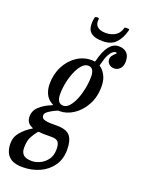

<svg xmlns="http://www.w3.org/2000/svg" viewBox="-261 -875 883 1205"><g transform="rotate(20 180.5 -272.0)"><path d="M253 -665Q205 -665 181.2 -680Q157.5 -695 152.5 -721.8Q147.5 -748.5 154.5 -784.5Q156.5 -794 168 -794H175Q183.5 -794 182.5 -786Q178 -752.5 196.8 -736.2Q215.5 -720 252 -720Q286.5 -720 312.5 -734.5Q338.5 -749 349.5 -779.5Q352 -786.5 352.8 -790.2Q353.5 -794 362.5 -794H376Q383.5 -794 384.2 -791.8Q385 -789.5 383.5 -782Q370 -729.5 339.2 -697.2Q308.5 -665 253 -665ZM-71.5 135Q-71.5 91.5 -43.2 58.8Q-15 26 20 5Q31 -2 29.5 -2Q28 -2 19.5 -6.5Q0 -16 -8.2 -30.2Q-16.5 -44.5 -16.5 -64Q-16.5 -104.5 14.2 -132Q45 -159.5 83.5 -175Q98 -180.5 97 -182.5Q96 -184.5 86 -190Q59 -205.5 45.5 -234.5Q32 -263.5 32 -300Q32 -365 58.8 -417Q85.5 -469 130.2 -499.5Q175 -530 229.5 -530Q236 -530 238.5 -529.8Q241 -529.5 243 -529Q248.5 -528.5 250.5 -528.2Q252.5 -528 254 -534Q271.5 -604 298 -637Q324.5 -670 360 -670Q394.5 -670 414 -651.2Q433.5 -632.5 433.5 -594Q433.5 -564 417.5 -546.5Q401.5 -529 379 -529Q358 -529 344 -541.5Q330 -554 330 -573Q330 -586 337.2 -596.2Q344.5 -606.5 352.2 -613.5Q360 -620.5 362 -624.2Q364 -628 353 -628Q346.5 -628 335.2 -620Q324 -612 312 -589.8Q300 -567.5 290 -525.5Q289 -520.5 287.8 -517.8Q286.5 -515 290 -512.5Q308.5 -502 326.2 -471.8Q344 -441.5 344 -394Q344 -324 314.8 -271.2Q285.5 -218.5 241 -189.2Q196.5 -160 150 -160H142.5Q140 -160 137.5 -159.2Q135 -158.5 127.5 -155Q104 -144.5 82.8 -130.2Q61.5 -116 61.5 -101Q61.5 -80 81.8 -74.5Q102 -69 122 -69H163.5Q228.5 -69 252.8 -39.8Q277 -10.5 277 52Q277 115 245.8 159.2Q214.5 203.5 162.8 226.8Q111 250 50 250Q3 250 -23.5 234.5Q-50 219 -60.8 193Q-71.5 167 -71.5 135ZM116 -262Q116 -200 159 -200Q179.5 -200 198 -220.5Q216.5 -241 230.8 -275Q245 -309 253.2 -349.8Q261.5 -390.5 261.5 -431Q261.5 -490 221 -490Q199.5 -490 180.5 -469Q161.5 -448 147 -414.2Q132.5 -380.5 124.2 -340.5Q116 -300.5 116 -262ZM64 11.5Q48.5 30.5 33.5 57.5Q18.5 84.5 18.5 132Q18.5 162 35 178Q51.5 194 92.5 194Q117.5 194 145.5 181Q173.5 168 193.5 141Q213.5 114 213.5 72Q213.5 38 201.8 23.5Q190 9 157.5 9H109Q102.5 9 98 8.8Q93.5 8.5 78 7Q68.5 5.5 64 11.5Z"/></g></svg>

Font: Besley* Condensed
Style: Italic
Weight: 400
Width: 3
Italic angle: -13°
Designer: Owen Earl
Foundry: indestructible type*
Version: Version 3.000; ttfautohint (v1.8.3)